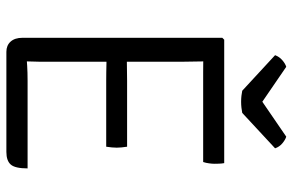

<svg xmlns="http://www.w3.org/2000/svg" viewBox="-178 -740 918 602"><g transform="rotate(90 281.0 -439.0)"><path d="M98.5 -677 104.5 -683H172.5V-620Q172.5 -599 173 -587.5Q173.5 -576 173.5 -555.5V-102.5Q173.5 -92.5 173 -83.8Q172.5 -75 172.5 -64V0H142.5Q122.5 0 110.5 -13.2Q98.5 -26.5 98.5 -50.5ZM440 -378.5Q441.5 -370 442.2 -361Q443 -352 443 -346Q443 -339.5 442.2 -330.5Q441.5 -321.5 440 -313H233Q222 -313 207.5 -313.2Q193 -313.5 177.2 -313.8Q161.5 -314 147 -314V-377.5Q161.5 -377.5 177.2 -377.8Q193 -378 207.5 -378.2Q222 -378.5 233 -378.5ZM491.5 -683Q493 -674 493.2 -666.2Q493.5 -658.5 493.5 -652Q493.5 -645.5 492.2 -635.8Q491 -626 488 -617H233Q222 -617 207.5 -617Q193 -617 177.2 -617.2Q161.5 -617.5 147 -618V-683ZM508 -66.5Q508 -27.5 496 -13.8Q484 0 456.5 0H147V-62.5Q166.5 -64 186.5 -65.2Q206.5 -66.5 234 -66.5ZM408.5 -877.5Q418.5 -874.5 429.5 -865.2Q440.5 -856 445 -842.5L334 -739.5Q326.5 -738 317.5 -737Q308.5 -736 299 -736Q289.5 -736 280.5 -737Q271.5 -738 264.5 -739.5L153 -842.5Q158 -856 168.8 -865.2Q179.5 -874.5 189.5 -877.5L299 -802.5Z"/></g></svg>

Font: Signika Light
Style: Regular
Weight: 300
Designer: Anna Giedry
Foundry: Anna Giedry
Version: Version 2.000